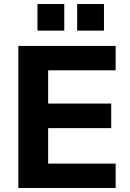

<svg xmlns="http://www.w3.org/2000/svg" viewBox="-20 -933 645 953"><path d="M71 0V-705H554V-584H219V-419H532V-297H219V-121H554V0ZM363 -781V-913H496V-781ZM166 -781V-913H299V-781Z"/></svg>

Font: Nunito Sans 12pt ExtraLight ExtraBold
Style: Regular
Weight: 800
Version: Version 3.101;gftools[0.9.27]